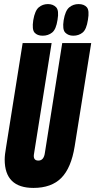

<svg xmlns="http://www.w3.org/2000/svg" viewBox="-20 -911 467 941"><path d="M144 10Q3 10 3 -129Q3 -152 10 -191L91 -700H233L147 -159Q140 -124 168 -124Q195 -124 200 -162L285 -700H427L346 -194Q329 -88 280.5 -39Q232 10 144 10ZM339 -736Q315 -736 300 -751Q285 -766 292 -812Q300 -859 319.5 -875Q339 -891 365 -891Q392 -891 405.5 -875.5Q419 -860 411 -814Q404 -767 385 -751.5Q366 -736 339 -736ZM189 -736Q163 -736 149.5 -751Q136 -766 143 -812Q151 -859 170 -875Q189 -891 215 -891Q240 -891 255 -875.5Q270 -860 262 -814Q255 -767 235.5 -751.5Q216 -736 189 -736Z"/></svg>

Font: Georama ExtraCondensed ExtraBold
Style: Italic
Weight: 800
Width: 2
Italic angle: -9°
Designer: Jean-Baptiste Levee
Foundry: Production Type
Version: Version 1.000